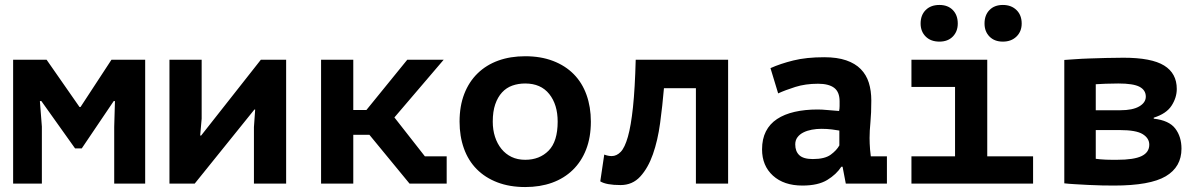

<svg xmlns="http://www.w3.org/2000/svg" viewBox="-20 -741 4840 775"><path d="M441 -229 444 -333H439L310 -142H283L147 -333H141L149 -230V0H33V-500H168L301 -309H305L430 -500H566V0H441Z M1005 -228 1010 -299H1007L766 0H664V-500H794V-262L788 -194H792L1033 -500H1135V0H1005Z M1471 -197H1406V0H1276V-500H1406V-297H1459L1624 -500H1771L1572 -267L1695 -110H1783V0H1633Z M1835 -250Q1835 -313 1854 -362Q1873 -411 1908 -445Q1943 -479 1991.5 -496.5Q2040 -514 2100 -514Q2163 -514 2212.5 -495Q2262 -476 2296 -441.5Q2330 -407 2347.5 -358Q2365 -309 2365 -250Q2365 -187 2346 -138Q2327 -89 2292 -55Q2257 -21 2208.5 -3.5Q2160 14 2100 14Q2037 14 1987.5 -5Q1938 -24 1904 -58.5Q1870 -93 1852.5 -142Q1835 -191 1835 -250ZM1969 -250Q1969 -217 1978 -189Q1987 -161 2004 -140Q2021 -119 2045 -107.5Q2069 -96 2100 -96Q2158 -96 2194.5 -133Q2231 -170 2231 -250Q2231 -319 2197 -361.5Q2163 -404 2100 -404Q2072 -404 2048 -395.5Q2024 -387 2006.5 -368Q1989 -349 1979 -320Q1969 -291 1969 -250Z M2789 -385H2660Q2654 -314 2644.5 -244Q2635 -174 2615.5 -118.5Q2596 -63 2564.5 -28.5Q2533 6 2485 6Q2427 6 2403 -9L2419 -117Q2435 -111 2449 -111Q2469 -111 2485.5 -128Q2502 -145 2514.5 -189Q2527 -233 2535 -308.5Q2543 -384 2546 -500H2919V0H2789Z M3090 -466Q3130 -484 3182.5 -497Q3235 -510 3307 -510Q3359 -510 3395.5 -497.5Q3432 -485 3454.5 -462Q3477 -439 3487 -407Q3497 -375 3497 -335Q3497 -284 3493.5 -248Q3490 -212 3490 -184Q3490 -163 3492 -137Q3494 -123 3495 -110H3560V0H3394L3381 -68H3376Q3356 -37 3319 -14.5Q3282 8 3219 8Q3144 8 3100 -32Q3056 -72 3056 -138Q3056 -180 3071.5 -210.5Q3087 -241 3116.5 -260.5Q3146 -280 3187.5 -289.5Q3229 -299 3280 -299Q3298 -299 3318 -297Q3338 -295 3367 -293Q3369 -303 3369 -313V-332Q3369 -370 3347 -386.5Q3325 -403 3282 -403Q3231 -403 3190 -390Q3149 -377 3121 -364ZM3261 -99Q3309 -99 3333 -116.5Q3357 -134 3368 -154V-214Q3358 -216 3338 -218.5Q3318 -221 3295 -221Q3276 -221 3257 -217.5Q3238 -214 3223 -206.5Q3208 -199 3199 -187Q3190 -175 3190 -158Q3190 -130 3206.5 -114.5Q3223 -99 3261 -99Z M3659 -110H3835V-390H3659V-500H3965V-110H4150V0H3659ZM3696 -646Q3696 -680 3716.5 -700.5Q3737 -721 3772 -721Q3806 -721 3826 -700.5Q3846 -680 3846 -646Q3846 -614 3826 -593.5Q3806 -573 3772 -573Q3737 -573 3716.5 -593.5Q3696 -614 3696 -646ZM3954 -646Q3954 -680 3974 -700.5Q3994 -721 4028 -721Q4062 -721 4083 -700.5Q4104 -680 4104 -646Q4104 -614 4083 -593.5Q4062 -573 4028 -573Q3994 -573 3974 -593.5Q3954 -614 3954 -646Z M4276 -499Q4293 -500 4319.5 -502Q4346 -504 4377.5 -505Q4409 -506 4444.5 -507Q4480 -508 4515 -508Q4628 -508 4679 -476.5Q4730 -445 4730 -382Q4730 -347 4709 -314.5Q4688 -282 4637 -266V-262Q4699 -255 4724 -222Q4749 -189 4749 -141Q4749 -67 4685.5 -29.5Q4622 8 4477 8Q4456 8 4428.5 7.5Q4401 7 4373 5.5Q4345 4 4319 2.5Q4293 1 4276 -1ZM4403 -100Q4410 -99 4421 -98Q4432 -97 4444 -96.5Q4456 -96 4468 -96Q4480 -96 4489 -96Q4557 -96 4588 -111Q4619 -126 4619 -157Q4619 -183 4592.5 -199.5Q4566 -216 4500 -216H4403ZM4502 -296Q4552 -296 4578.5 -311.5Q4605 -327 4605 -351Q4605 -377 4580 -390.5Q4555 -404 4494 -404Q4471 -404 4442.5 -403Q4414 -402 4403 -401V-296Z"/></svg>

Font: PT Mono
Style: Bold
Weight: 700
Monospace: yes
Designer: A.Korolkova, I.Chaeva
Foundry: ParaType Ltd
Version: Version 1.000 OFL